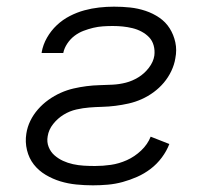

<svg xmlns="http://www.w3.org/2000/svg" viewBox="-20 -548 640 576"><path d="M259 8Q234 8 209 5.5Q184 3 161 -4Q138 -11 117 -23.5Q96 -36 81.5 -54.5Q67 -73 61 -97.5Q55 -122 59 -147Q62 -167 71 -185.5Q80 -204 94 -220Q108 -236 125.5 -248.5Q143 -261 162 -269.5Q181 -278 200.5 -282.5Q220 -287 239.5 -289.5Q259 -292 278.5 -292.5Q298 -293 318 -294Q338 -295 357.5 -300Q377 -305 395 -316Q413 -327 426.5 -344.5Q440 -362 443 -381Q445 -397 441 -411.5Q437 -426 427.5 -436Q418 -446 405 -453Q392 -460 377.5 -463.5Q363 -467 348.5 -468.5Q334 -470 318 -470Q304 -470 289 -469Q274 -468 259.5 -464.5Q245 -461 230.5 -455.5Q216 -450 203.5 -440.5Q191 -431 182 -417.5Q173 -404 170 -390V-389H105V-391Q109 -414 121 -435Q133 -456 150.5 -472.5Q168 -489 189.5 -500Q211 -511 233 -517Q255 -523 277.5 -525.5Q300 -528 322 -528Q347 -528 370.5 -525.5Q394 -523 416.5 -515.5Q439 -508 458 -495Q477 -482 489 -463Q501 -444 506 -421Q511 -398 506 -373Q503 -354 494 -335Q485 -316 471.5 -300Q458 -284 441 -271.5Q424 -259 405 -250.5Q386 -242 366 -237.5Q346 -233 326 -230.5Q306 -228 286.5 -227.5Q267 -227 248 -225.5Q229 -224 209 -219.5Q189 -215 171 -204Q153 -193 139.5 -176Q126 -159 123 -139Q120 -122 126 -107Q132 -92 143.5 -82Q155 -72 169 -65.5Q183 -59 199 -55.5Q215 -52 231.5 -51Q248 -50 265 -50Q289 -50 313 -53.5Q337 -57 360.5 -67.5Q384 -78 403.5 -96.5Q423 -115 432 -138L488 -116Q480 -95 465.5 -75.5Q451 -56 432 -41.5Q413 -27 391.5 -17.5Q370 -8 348 -2Q326 4 303.5 6Q281 8 259 8Z"/></svg>

Font: Iosevka Aile Light
Style: Italic
Weight: 300
Italic angle: -9°
Designer: Belleve Invis
Foundry: Belleve Invis
Version: Version 31.1.0; ttfautohint (v1.8.4)